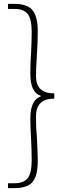

<svg xmlns="http://www.w3.org/2000/svg" viewBox="-20 -800 339 987"><path d="M21 142H55Q105 142 125 112Q143 86 143 24Q143 0 142 -29L140 -80Q136 -149 136 -191Q136 -286 189 -304V-308Q136 -324 136 -421Q136 -448 137 -479Q138 -498 140 -532Q143 -601 143 -636Q143 -698 125 -725Q105 -754 55 -754H21V-780H54Q117 -780 144 -751Q174 -719 174 -640Q174 -613 173 -581L170 -523Q165 -447 165 -408Q165 -320 259 -320V-293Q165 -293 165 -202Q165 -176 166 -145L170 -88Q174 -13 174 29Q174 108 144 139Q117 167 54 167H21Z"/></svg>

Font: Noto Sans CJK TC Thin
Style: Regular
Weight: 250
Designer: Ryoko NISHIZUKA ???? (kana & ideographs); Paul D. Hunt (Latin, Greek & Cyrillic); Wenlong ZHANG ??? (bopomofo); Sandoll 
Foundry: Adobe Systems Incorporated
Version: Version 1.004 January 19, 2016